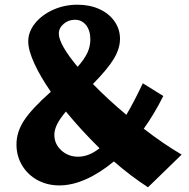

<svg xmlns="http://www.w3.org/2000/svg" viewBox="-20 -788 802 816"><path d="M464 -102Q405 -53 346 -26.5Q287 0 232 0Q181 0 139.5 -22.5Q98 -45 74 -85Q50 -125 50 -174Q50 -227 82.5 -276.5Q115 -326 196 -398Q151 -463 125.5 -519Q100 -575 100 -612Q100 -653 129 -689Q158 -725 206 -746.5Q254 -768 309 -768Q361 -768 402 -749.5Q443 -731 466.5 -697.5Q490 -664 490 -623Q490 -582 464 -538.5Q438 -495 375 -431Q437 -367 517 -300Q548 -352 587 -434L674 -380Q636 -304 591 -241Q675 -176 752 -131L609 8Q535 -40 464 -102ZM312 -122Q358 -122 403 -158Q323 -237 260 -314Q234 -283 222.5 -259.5Q211 -236 211 -215Q211 -176 240.5 -149Q270 -122 312 -122ZM310 -504Q339 -537 351.5 -564Q364 -591 364 -620Q364 -658 346 -681Q328 -704 298 -704Q271 -704 250.5 -686.5Q230 -669 230 -645Q230 -622 251 -585.5Q272 -549 310 -504Z"/></svg>

Font: Otomanopee One
Style: Regular
Weight: 400
Designer: Das Ende der Wildnis
Foundry: Gutenberg Labo
Version: Version 3.005